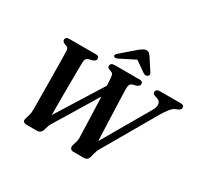

<svg xmlns="http://www.w3.org/2000/svg" viewBox="-180 -1157 1480 1404"><g transform="rotate(30 560.0 -455.5)"><path d="M881.5 -674Q881.5 -700 915.5 -700H1090.5Q1107 -700 1113.2 -693.8Q1119.5 -687.5 1119.5 -677.5Q1119.5 -660 1094 -649.5L1077.5 -643Q1057.5 -634.5 1038 -609.5Q1018.5 -584.5 996.5 -547.5L746.5 -115Q732.5 -93.5 725 -63.5L717.5 -33.5Q709.5 0 676 0H588Q571 0 563 -11Q555 -22 560.5 -40L569.5 -71.5Q576.5 -92 575.5 -112Q574.5 -132.5 573.5 -169.8Q572.5 -207 571 -254.5Q569.5 -302 567.5 -353Q565.5 -404 563.5 -452L357.5 -112.5Q348.5 -99 342.5 -88Q336.5 -77 331.5 -61.5L323 -32Q317.5 -16.5 307 -8.2Q296.5 0 275 0H196Q152 0 164 -36L174.5 -74Q181 -93 180.5 -121Q180.5 -139 180.2 -182.8Q180 -226.5 179.5 -284Q179 -341.5 178.5 -402.5Q178 -463.5 177.2 -517Q176.5 -570.5 175.5 -605.5Q175.5 -621 171.8 -631.2Q168 -641.5 156 -645L142 -650Q118.5 -658 118.5 -675.5Q118.5 -700 152 -700H371.5Q388.5 -700 395.2 -694Q402 -688 402 -677.5Q402 -658 376 -649.5L349 -643Q333 -639 326 -628.5Q319 -618 318.5 -596.5Q318 -569 317.5 -519Q317 -469 316.8 -406.5Q316.5 -344 316.2 -278.2Q316 -212.5 316.5 -153.5L559 -541.5Q557 -581 555 -603.5Q553 -623.5 548.8 -633Q544.5 -642.5 533 -646L516.5 -652Q498.5 -659 498.5 -673.5Q498.5 -700 533.5 -700H743Q771.5 -700 771.5 -677Q771.5 -667.5 764.5 -660.8Q757.5 -654 746.5 -649.5L718 -642.5Q701.5 -637.5 695.8 -625.2Q690 -613 690.5 -588Q691 -570 692.2 -533.8Q693.5 -497.5 695.2 -450Q697 -402.5 698.8 -350.8Q700.5 -299 702.5 -249.2Q704.5 -199.5 706.5 -159L937 -556.5Q954 -586.5 952.2 -610.2Q950.5 -634 923.5 -645L899.5 -652.5Q881.5 -659.5 881.5 -674ZM533.5 -755Q507.5 -742.5 497.5 -752.5Q493.5 -756.5 495.2 -764.5Q497 -772.5 508.5 -781.5L628.5 -885Q643.5 -896.5 655.2 -903.8Q667 -911 681.5 -911Q696 -911 703.8 -903.8Q711.5 -896.5 720 -885L787 -781.5Q793 -772.5 790 -764.5Q787 -756.5 780.5 -752.5Q764.5 -742.5 746 -755L656.5 -817.5Z"/></g></svg>

Font: Fraunces 9pt S000 SemiBold
Style: Italic
Weight: 600
Italic angle: -16°
Version: Version 1.000; ttfautohint (v1.8.3)